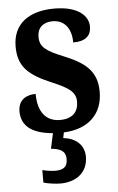

<svg xmlns="http://www.w3.org/2000/svg" viewBox="-55 -585 530 861"><g transform="rotate(-5 210.0 -155.0)"><path d="M182 237C254 237 306 197 306 127C306 73 267 41 212 35L217 10C331 5 393 -60 393 -158C393 -252 339 -292 246 -330C167 -362 141 -381 141 -427C141 -467 167 -491 210 -491C260 -491 294 -455 294 -388C349 -388 375 -411 375 -453C375 -501 329 -547 222 -547C110 -547 35 -496 35 -392C35 -299 83 -260 185 -217C258 -186 288 -166 288 -122C288 -78 263 -47 205 -47C142 -47 106 -92 106 -173C65 -173 27 -154 27 -101C27 -40 68 1 168 9L153 78C191 82 219 91 219 130C219 167 198 178 164 178C149 178 127 175 106 170V226C127 233 164 237 182 237Z"/></g></svg>

Font: Noto Serif Devanagari Condensed
Style: Bold
Weight: 700
Width: 3
Designer: Universal Thirst, Indian Type Foundry and the Monotype Design Team
Foundry: Monotype Imaging Inc.
Version: Version 2.004